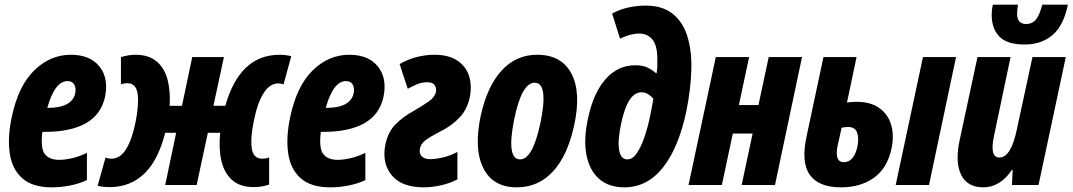

<svg xmlns="http://www.w3.org/2000/svg" viewBox="-20 -794 4603 824"><path d="M202 10Q119 10 75 -29.5Q31 -69 21.5 -138Q12 -207 31 -294Q59 -426 127.5 -492.5Q196 -559 284 -559Q366 -559 406.5 -509Q447 -459 431 -379Q414 -302 348.5 -265Q283 -228 171 -228H162Q153 -159 172 -133.5Q191 -108 234 -108Q258 -108 289 -115Q320 -122 353 -138V-21Q321 -6 281.5 2Q242 10 202 10ZM270 -446Q215 -446 183 -331H185Q289 -331 303 -394Q307 -417 298.5 -431.5Q290 -446 270 -446Z M451 9Q439 9 426 8Q413 7 399 3L433 -118Q445 -113 459 -113Q496 -113 521.5 -154.5Q547 -196 562 -271Q577 -347 570.5 -392Q564 -437 526 -437Q521 -437 514 -436Q507 -435 499 -432V-549Q513 -553 528.5 -556Q544 -559 561 -559Q618 -559 652 -530.5Q686 -502 699 -452.5Q712 -403 708 -340H761L805 -549H941L896 -340H947Q1009 -559 1180 -559Q1204 -559 1230 -553L1197 -432Q1185 -436 1174 -436Q1138 -436 1111.5 -394.5Q1085 -353 1070 -278Q1054 -202 1060.5 -157.5Q1067 -113 1105 -113Q1111 -113 1118.5 -114Q1126 -115 1135 -118V-2Q1104 9 1070 9Q1010 9 976 -21.5Q942 -52 930 -104.5Q918 -157 925 -224H872L824 0H689L736 -224H689Q659 -106 599 -48.5Q539 9 451 9Z M1397 10Q1314 10 1270 -29.5Q1226 -69 1216.5 -138Q1207 -207 1226 -294Q1254 -426 1322.5 -492.5Q1391 -559 1479 -559Q1561 -559 1601.5 -509Q1642 -459 1626 -379Q1609 -302 1543.5 -265Q1478 -228 1366 -228H1357Q1348 -159 1367 -133.5Q1386 -108 1429 -108Q1453 -108 1484 -115Q1515 -122 1548 -138V-21Q1516 -6 1476.5 2Q1437 10 1397 10ZM1465 -446Q1410 -446 1378 -331H1380Q1484 -331 1498 -394Q1502 -417 1493.5 -431.5Q1485 -446 1465 -446Z M1798 10Q1704 10 1661 -42Q1618 -94 1634 -174Q1645 -228 1678 -261Q1711 -294 1757 -319Q1795 -341 1820.5 -359Q1846 -377 1851 -400Q1854 -416 1845.5 -428.5Q1837 -441 1814 -441Q1790 -441 1769 -432Q1748 -423 1730 -413L1695 -519Q1731 -540 1769.5 -549.5Q1808 -559 1844 -559Q1906 -559 1943.5 -533.5Q1981 -508 1993.5 -466.5Q2006 -425 1996 -376Q1985 -325 1953.5 -291Q1922 -257 1876 -233Q1827 -208 1806 -192Q1785 -176 1782 -155Q1778 -135 1790 -123Q1802 -111 1826 -111Q1851 -111 1882 -118.5Q1913 -126 1943 -142V-24Q1910 -7 1871.5 1.5Q1833 10 1798 10Z M2198 10Q2096 10 2054.5 -72Q2013 -154 2043 -297Q2071 -424 2133 -491.5Q2195 -559 2285 -559Q2390 -559 2432.5 -478Q2475 -397 2444 -256Q2416 -126 2353 -58Q2290 10 2198 10ZM2212 -110Q2239 -110 2260.5 -148Q2282 -186 2299 -265Q2317 -350 2311 -394.5Q2305 -439 2275 -439Q2218 -439 2186 -278Q2153 -110 2212 -110Z M2659 10Q2592 10 2550.5 -27Q2509 -64 2496.5 -131Q2484 -198 2504 -288Q2527 -396 2579.5 -455Q2632 -514 2707 -514Q2739 -514 2760 -503.5Q2781 -493 2795 -480H2798Q2801 -499 2801 -514.5Q2801 -530 2801 -540Q2801 -600 2779.5 -625Q2758 -650 2723 -650Q2686 -650 2641 -628L2607 -736Q2643 -755 2679.5 -762.5Q2716 -770 2751 -770Q2822 -770 2866 -735.5Q2910 -701 2929.5 -639.5Q2949 -578 2947 -496Q2945 -414 2926 -319Q2893 -161 2825.5 -75.5Q2758 10 2659 10ZM2672 -110Q2695 -110 2713 -136.5Q2731 -163 2745 -203.5Q2759 -244 2768.5 -288.5Q2778 -333 2784 -370Q2760 -398 2734 -398Q2704 -398 2682.5 -366Q2661 -334 2646 -265Q2630 -191 2637 -150.5Q2644 -110 2672 -110Z M2935 0 3052 -549H3195L3151 -343H3235L3279 -549H3422L3306 0H3163L3210 -221H3125L3078 0Z M3589 10Q3494 10 3455.5 -43.5Q3417 -97 3442 -211L3514 -549H3656L3615 -354Q3634 -357 3657 -357Q3716 -357 3753.5 -330.5Q3791 -304 3804.5 -258.5Q3818 -213 3806 -156Q3788 -72 3730.5 -31Q3673 10 3589 10ZM3824 0 3941 -549H4083L3967 0ZM3575 -170Q3560 -98 3602 -98Q3645 -98 3660 -166Q3667 -203 3658 -226Q3649 -249 3620 -249Q3607 -249 3592 -246Z M4200 10Q4131 10 4104.5 -44.5Q4078 -99 4099 -195L4175 -549H4317L4246 -211Q4226 -118 4269 -118Q4319 -118 4344 -239L4411 -549H4554L4437 0H4323L4326 -65H4323Q4272 10 4200 10ZM4377 -603Q4302 -603 4269 -637Q4236 -671 4236 -731Q4236 -739 4237 -750Q4238 -761 4241 -774H4349Q4345 -751 4345 -735Q4345 -691 4384 -691Q4410 -691 4426 -710.5Q4442 -730 4453 -774H4563Q4545 -685 4497.5 -644Q4450 -603 4377 -603Z"/></svg>

Font: Noto Sans ExtraCondensed ExtraBold
Style: Italic
Weight: 800
Width: 2
Italic angle: -12°
Designer: Monotype Design Team
Foundry: Monotype Imaging Inc.
Version: Version 2.013; ttfautohint (v1.8.4.7-5d5b)